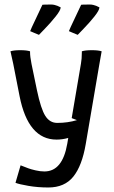

<svg xmlns="http://www.w3.org/2000/svg" viewBox="-20 -622 500 842"><path d="M282.2 -485.4Q283.7 -491.2 309.3 -544.7Q335 -598.1 335.9 -601.1Q338.9 -602.1 375 -602.1Q381.8 -602.1 389.4 -600.3Q397 -598.6 401.9 -596.4Q406.7 -594.2 411.1 -592Q415.5 -589.8 416 -589.8Q416 -577.1 393.6 -549.1Q371.1 -521 346.2 -495.6Q321.3 -470.2 320.8 -469.2Q317.4 -470.2 300 -477.8Q282.7 -485.4 282.2 -485.4ZM112.3 -485.4Q113.8 -491.2 139.4 -544.7Q165 -598.1 166 -601.1Q168.9 -602.1 205.1 -602.1Q211.9 -602.1 219.5 -600.3Q227.1 -598.6 231.9 -596.4Q236.8 -594.2 241.2 -592Q245.6 -589.8 246.1 -589.8Q246.1 -577.1 223.6 -549.1Q201.2 -521 176.3 -495.6Q151.4 -470.2 150.9 -469.2Q147.5 -470.2 130.1 -477.8Q112.8 -485.4 112.3 -485.4ZM228 -9.8Q103.5 -9.8 65.9 -200.2L38.1 -341.8L25.9 -397Q40.5 -401.9 68.8 -401.9Q97.2 -401.9 111.8 -397V-393.1Q111.8 -373.5 118.2 -341.8L142.1 -226.1Q159.2 -144.5 178.7 -113.8Q198.2 -83 231 -83Q277.3 -83 317.4 -95.2L294.4 -104L335 -342.8Q338.9 -363.8 338.9 -392.1V-397Q353.5 -401.9 382.8 -401.9Q411.1 -401.9 425.8 -397Q419.4 -361.3 416 -341.8L356 9.8Q339.8 105 301.5 152.6Q263.2 200.2 191.9 200.2Q146 200.2 104.7 193.1Q63.5 186 47.9 179.7L70.3 103Q94.2 112.3 104.5 116.2Q114.7 120.1 135.5 125Q156.2 129.9 174.8 129.9Q253.9 129.9 274.9 8.8L279.3 -17.1Q253.9 -9.8 228 -9.8Z"/></svg>

Font: Nikodecs
Style: Medium
Weight: 500
Version: Version 0.29